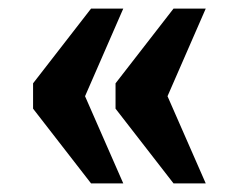

<svg xmlns="http://www.w3.org/2000/svg" viewBox="-20 -494 555 447"><path d="M384 -67 249 -241V-300L384 -474H459L370 -270L459 -67ZM192 -67 57 -241V-300L192 -474H267L178 -270L267 -67Z"/></svg>

Font: Noto Serif Condensed Black
Style: Regular
Weight: 900
Width: 3
Designer: Monotype Design Team
Foundry: Monotype Imaging Inc.
Version: Version 2.015; ttfautohint (v1.8.4.7-5d5b)